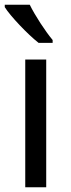

<svg xmlns="http://www.w3.org/2000/svg" viewBox="-21 -786 299 806"><path d="M104 -766H-1V-756C22 -719 95 -642 141 -606H200V-618C169 -655 126 -721 104 -766ZM173 0V-536H85V0Z"/></svg>

Font: Noto Sans Cuneiform
Style: Regular
Weight: 400
Designer: Monotype Design Team
Foundry: Monotype Imaging Inc.
Version: Version 2.001